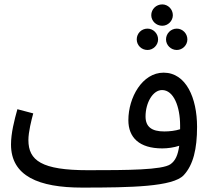

<svg xmlns="http://www.w3.org/2000/svg" viewBox="-20 -831 957 872"><path d="M717 -714C743 -714 765 -736 765 -762C765 -789 743 -811 717 -811C689 -811 667 -789 667 -762C667 -736 689 -714 717 -714ZM650 -604C676 -604 698 -626 698 -652C698 -679 676 -701 650 -701C622 -701 601 -679 601 -652C601 -626 622 -604 650 -604ZM783 -604C809 -604 831 -626 831 -652C831 -679 809 -701 783 -701C756 -701 734 -679 734 -652C734 -626 756 -604 783 -604ZM353 21C578 21 765 17 814 -35C858 -82 875 -155 875 -255C875 -386 825 -501 723 -501C626 -501 563 -388 563 -285C563 -207 612 -157 717 -157C742 -157 770 -161 794 -169C788 -127 777 -101 754 -85C716 -59 561 -58 379 -58C169 -58 109 -102 109 -195C109 -232 123 -287 131 -316L59 -335C45 -285 30 -226 30 -175C30 -31 156 21 353 21ZM641 -302C641 -364 674 -422 716 -422C769 -422 798 -346 798 -261C798 -255 798 -250 798 -244C776 -237 750 -234 726 -234C669 -234 641 -255 641 -302Z"/></svg>

Font: Noto Sans Arabic UI SmCn
Style: Regular
Weight: 400
Width: 4
Designer: Monotype Design Team, Nadine Chahine and Nizar Qandah
Foundry: Monotype Imaging Inc.
Version: Version 2.010